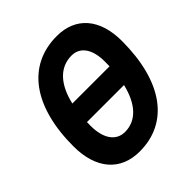

<svg xmlns="http://www.w3.org/2000/svg" viewBox="-195 -834 975 975"><g transform="rotate(-45 293.0 -346.5)"><path d="M250.5 9.8C460 9.8 583.5 -161.6 583.5 -451.7C583.5 -609.9 502.9 -703.1 367.2 -703.1C155.8 -703.1 30.8 -533.7 30.8 -247.1C30.8 -85.4 112.3 9.8 250.5 9.8ZM180.7 -404.8C206.5 -517.1 265.6 -580.1 350.1 -580.1C411.6 -580.1 448.2 -527.8 448.2 -439.5C448.2 -427.7 448.2 -416 447.8 -404.8ZM268.1 -113.3C204.1 -113.3 166 -167.5 166 -259.3C166 -268.1 166 -276.9 166.5 -285.6H432.6C406.2 -175.3 349.1 -113.3 268.1 -113.3Z"/></g></svg>

Font: Cascadia Mono PL
Style: Bold Italic
Weight: 700
Italic angle: -10°
Monospace: yes
Designer: Aaron Bell
Foundry: Saja Typeworks
Version: Version 2404.023